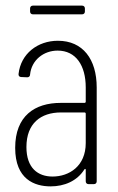

<svg xmlns="http://www.w3.org/2000/svg" viewBox="-20 -655 418 683"><path d="M272 -635H97C91 -635 87 -631 87 -625V-614C87 -608 91 -604 97 -604H272C278 -604 282 -608 282 -614V-625C282 -631 278 -635 272 -635ZM186 -510C114 -510 54 -464 46 -392C45 -386 49 -381 55 -381L77 -380C83 -380 87 -384 87 -390C92 -441 135 -475 185 -475C250 -475 285 -422 285 -344V-293C285 -291 283 -289 281 -289H196C104 -289 34 -243 34 -129C34 -17 103 8 160 8C209 8 254 -11 280 -52C282 -55 285 -55 285 -51V-10C285 -4 289 0 295 0H314C320 0 324 -4 324 -10V-344C324 -444 275 -510 186 -510ZM167 -27C115 -27 74 -57 74 -132C74 -216 125 -255 197 -255H281C283 -255 285 -253 285 -251V-146C285 -64 226 -27 167 -27Z"/></svg>

Font: Barlow Condensed ExtraLight
Style: Regular
Weight: 275
Width: 3
Designer: Jeremy Tribby
Foundry: Tribby Type
Version: Version 1.422;hotconv 1.0.109;makeotfexe 2.5.65596